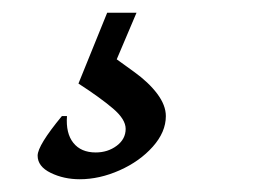

<svg xmlns="http://www.w3.org/2000/svg" viewBox="-20 -46 425 301"><path d="M194 -26 163 47Q167 50 190 66.5Q213 83 226.5 101Q240 119 240 136Q240 161 219.5 184Q199 207 167.5 221Q136 235 105 235Q80 235 59.5 225Q39 215 39 198Q39 182 77 136H85Q83 163 95 178Q107 193 130 193Q149 193 163 182.5Q177 172 177 156Q177 141 157 124Q137 107 103 85L148 -26Z"/></svg>

Font: Alegreya SC Medium
Style: Italic
Weight: 500
Italic angle: -7°
Designer: Juan Pablo del Peral
Foundry: Huerta Tipografica
Version: Version 2.007; ttfautohint (v1.6)